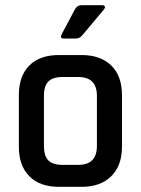

<svg xmlns="http://www.w3.org/2000/svg" viewBox="-20 -723 544 743"><path d="M296 -703H374Q383 -703 385.5 -698.5Q388 -694 382 -686L298 -586Q288 -574 274 -574H227Q210 -574 219 -591L270 -687Q279 -703 296 -703ZM296 0H208Q134 0 93.5 -41Q53 -82 53 -155V-355Q53 -429 93.5 -469.5Q134 -510 208 -510H296Q369 -510 410.5 -469.5Q452 -429 452 -355V-155Q452 -82 410.5 -41Q369 0 296 0ZM222 -85H283Q355 -85 355 -158V-352Q355 -425 283 -425H222Q184 -425 167 -407.5Q150 -390 150 -352V-158Q150 -120 167 -102.5Q184 -85 222 -85Z"/></svg>

Font: Rajdhani Semibold
Style: Regular
Weight: 600
Designer: Satya Rajpurohit, Jyotish Sonowal
Foundry: Indian Type Foundry
Version: Version 1.200;PS 1.0;hotconv 1.0.78;makeotf.lib2.5.61930; tt